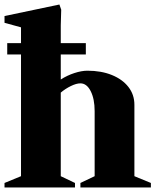

<svg xmlns="http://www.w3.org/2000/svg" viewBox="-32 -830 688 850"><path d="M-12 0V-20L61 -50V-589H0V-639H61V-709L-12 -729V-759L231 -810L239 -787L237 -718V-639H348V-589H237V-478Q265 -496 297 -506.5Q329 -517 355 -517Q416 -517 463 -498Q510 -479 536.5 -445Q563 -411 563 -366V-50L636 -20V0H324V-20L387 -50V-338Q387 -392 369.5 -426.5Q352 -461 324 -461Q306 -461 281.5 -449Q257 -437 237 -420V-50L300 -20V0Z"/></svg>

Font: Wittgenstein Black
Style: Regular
Weight: 900
Designer: Jörg Drees
Foundry: Jörg Drees
Version: Version 1.303; ttfautohint (v1.8.4.7-5d5b)